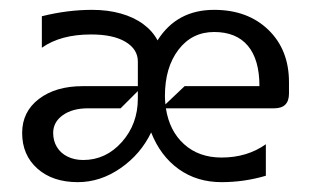

<svg xmlns="http://www.w3.org/2000/svg" viewBox="-20 -365 630 390"><path d="M260 -190V-240Q260 -265 235 -280Q210 -295 165 -295Q103 -295 65 -268V-332Q117 -345 167 -345Q199 -345 225.5 -337.5Q252 -330 271 -316Q290 -302 300 -283Q339 -345 415 -345Q483 -345 525 -304.5Q567 -264 567 -198V-175Q567 -145 537 -145H317Q324 -99 354 -72Q384 -45 430 -45Q482 -45 520 -72V-8Q476 5 430 5Q380 5 343 -21.5Q306 -48 287 -96Q266 -52 225 -23.5Q184 5 138 5Q87 5 56 -22.5Q25 -50 25 -95Q25 -138 59 -164Q93 -190 148 -190ZM260 -180 225 -145H159Q127 -145 107.5 -131Q88 -117 88 -95Q88 -79 95.5 -66.5Q103 -54 117 -47Q131 -40 149 -40Q195 -40 227.5 -76.5Q260 -113 260 -165ZM316 -153 355 -190H507Q507 -244 483.5 -272Q460 -300 415 -300Q370 -300 342.5 -264Q315 -228 315 -170Q315 -162 316 -153Z"/></svg>

Font: Glametrix
Style: Regular
Weight: 500
Designer: gluk
Foundry: gluk
Version: Version 0.40